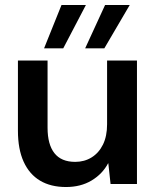

<svg xmlns="http://www.w3.org/2000/svg" viewBox="-20 -739 629 771"><path d="M245 12Q184 12 141 -13.5Q98 -39 75 -89.5Q52 -140 52 -214V-496H171V-226Q171 -159 198.5 -124Q226 -89 282 -89Q319 -89 348 -107Q377 -125 393.5 -158.5Q410 -192 410 -240V-496H530V0H424L415 -83H414Q391 -40 347.5 -14Q304 12 245 12ZM322 -545 402 -719H501L399 -545ZM157 -545 227 -719H325L234 -545Z"/></svg>

Font: DM Sans 28pt SemiBold
Style: Regular
Weight: 600
Version: Version 4.004;gftools[0.9.30]